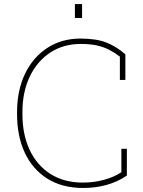

<svg xmlns="http://www.w3.org/2000/svg" viewBox="-20 -910 698 940"><path d="M387.7 10.3Q284.2 10.3 211.7 -35.4Q139.2 -81.1 101.3 -162.4Q63.5 -243.7 63.5 -351.1V-359.9Q63.5 -467.3 102.5 -548.6Q141.6 -629.9 211.7 -675.5Q281.7 -721.2 374.5 -721.2Q451.7 -721.2 501 -701.7Q550.3 -682.1 593.8 -644V-518.6H566.9V-632.8Q540.5 -652.8 513.9 -666.5Q487.3 -680.2 454.3 -687.5Q421.4 -694.8 374.5 -694.8Q290.5 -694.8 226.3 -652.8Q162.1 -610.8 126 -535.6Q89.8 -460.4 89.8 -360.8V-351.1Q89.8 -251.5 125.2 -176Q160.6 -100.6 227.1 -58.3Q293.5 -16.1 386.2 -16.1Q439.9 -16.1 489.7 -29.8Q539.6 -43.5 574.2 -66.9V-181.6H601.1V-50.3Q555.2 -19.5 501.5 -4.6Q447.8 10.3 387.7 10.3ZM346.7 -821.8V-890.1H381.8V-821.8Z"/></svg>

Font: Roboto Slab Thin
Style: Regular
Weight: 100
Designer: Google
Version: Version 2.000; ttfautohint (v1.8.1.43-b0c9)